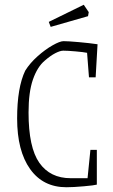

<svg xmlns="http://www.w3.org/2000/svg" viewBox="-20 -777 477 807"><path d="M52 -279Q52 -409 86 -480Q106 -512 138 -540.5Q170 -569 201 -586.5Q232 -604 247 -604Q266 -604 311 -600Q356 -596 390 -591L382 -452H354L346 -555Q332 -558 298 -561Q264 -564 246 -564Q233 -564 212.5 -553.5Q192 -543 168 -522Q137 -496 118.5 -443Q100 -390 100 -304Q100 -157 145.5 -92.5Q191 -28 277 -28H348L360 -147H387V-1Q377 2 332.5 6Q288 10 259 10Q161 10 106.5 -66.5Q52 -143 52 -279ZM185 -685 332 -757 353 -726 350 -709 193 -664Z"/></svg>

Font: Grenze ExtraLight
Style: Regular
Weight: 275
Designer: Renata Polastri
Foundry: Omnibus-Type
Version: Version 1.002; ttfautohint (v1.8)